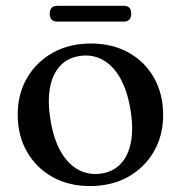

<svg xmlns="http://www.w3.org/2000/svg" viewBox="-20 -630 624 662"><path d="M293.5 -480Q367 -480 423.2 -448.8Q479.5 -417.5 511 -361.8Q542.5 -306 542.5 -233.5Q542.5 -163 510.5 -107.5Q478.5 -52 421.8 -20.2Q365 11.5 290 11.5Q216.5 11.5 160.5 -20Q104.5 -51.5 72.8 -107.2Q41 -163 41 -235Q41 -306 73.2 -361.2Q105.5 -416.5 162.2 -448.2Q219 -480 293.5 -480ZM329 -31.5Q370.5 -37.5 396.8 -65.8Q423 -94 431.8 -141.8Q440.5 -189.5 429.5 -254Q418.5 -319 393.8 -362Q369 -405 333.2 -424.2Q297.5 -443.5 255 -437Q213.5 -431 187.2 -402.8Q161 -374.5 152.2 -326.8Q143.5 -279 154.5 -214.5Q165 -149.5 190 -106.5Q215 -63.5 250.5 -44.5Q286 -25.5 329 -31.5ZM151.5 -583Q151.5 -596.5 158.2 -603.2Q165 -610 177 -610H407Q419 -610 425.8 -603.5Q432.5 -597 432.5 -583Q432.5 -569 425.8 -562.2Q419 -555.5 407 -555.5H177Q165 -555.5 158.2 -562.2Q151.5 -569 151.5 -583Z"/></svg>

Font: Fraunces 12pt
Style: Regular
Weight: 400
Version: Version 1.000;[b76b70a41]